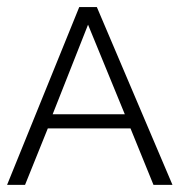

<svg xmlns="http://www.w3.org/2000/svg" viewBox="-20 -623 508 543"><path d="M467.8 -100.1H414.1L349.1 -259.8H115.2L50.8 -100.1H0L204.1 -603H253.9ZM333 -299.8 229 -553.2 128.9 -299.8Z"/></svg>

Font: Kikakui Sans Pro
Style: Regular
Weight: 400
Version: 0.2